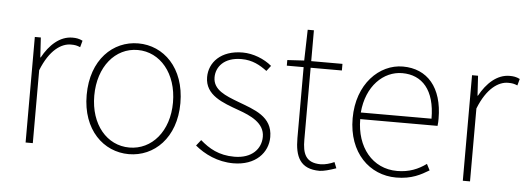

<svg xmlns="http://www.w3.org/2000/svg" viewBox="-47 -811 2620 955"><g transform="rotate(5 1263.0 -334.0)"><path d="M105 0H141V-364C182 -468 240 -505 287 -505C308 -505 317 -503 334 -496L343 -529C325 -538 310 -540 292 -540C229 -540 178 -492 143 -428H141L135 -527H105Z M621 13C747 13 855 -88 855 -262C855 -439 747 -540 621 -540C495 -540 387 -439 387 -262C387 -88 495 13 621 13ZM621 -20C509 -20 425 -118 425 -262C425 -407 509 -507 621 -507C733 -507 818 -407 818 -262C818 -118 733 -20 621 -20Z M1143 13C1254 13 1315 -55 1315 -133C1315 -236 1224 -262 1140 -294C1077 -318 1013 -342 1013 -405C1013 -457 1052 -507 1139 -507C1194 -507 1232 -485 1267 -459L1288 -486C1250 -518 1194 -540 1142 -540C1033 -540 976 -476 976 -403C976 -312 1066 -282 1146 -253C1208 -231 1278 -200 1278 -131C1278 -71 1233 -20 1145 -20C1067 -20 1018 -50 974 -88L951 -59C998 -20 1064 13 1143 13Z M1574 13C1592 13 1625 4 1656 -7L1644 -37C1625 -28 1597 -20 1577 -20C1500 -20 1485 -67 1485 -135V-494H1641V-527H1485V-681H1454L1450 -527L1366 -522V-494H1450V-140C1450 -48 1476 13 1574 13Z M1956 13C2034 13 2079 -13 2119 -37L2103 -68C2063 -39 2018 -20 1958 -20C1834 -20 1753 -122 1753 -261H2139C2141 -274 2141 -286 2141 -297C2141 -453 2064 -540 1942 -540C1825 -540 1715 -434 1715 -262C1715 -90 1823 13 1956 13ZM1753 -294C1764 -427 1848 -507 1942 -507C2041 -507 2106 -437 2106 -294Z M2288 0H2324V-364C2365 -468 2423 -505 2470 -505C2491 -505 2500 -503 2517 -496L2526 -529C2508 -538 2493 -540 2475 -540C2412 -540 2361 -492 2326 -428H2324L2318 -527H2288Z"/></g></svg>

Font: Genne Gothic ExtraLight
Style: Regular
Weight: 250
Designer: Ryoko NISHIZUKA (kana & ideographs); Paul D. Hunt (Latin, Greek & Cyrillic); Wenlong ZHANG (bopomofo); Sandoll Communica
Foundry: Adobe Systems Incorporated
Version: Version 1.004;PS 1.004;hotconv 16.6.51;makeotf.lib2.5.65220